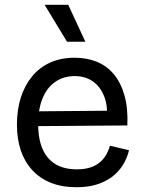

<svg xmlns="http://www.w3.org/2000/svg" viewBox="-20 -772 604 805"><path d="M301 13Q240 13 193.5 -5.5Q147 -24 115 -59Q83 -94 67 -142Q51 -190 51 -250Q51 -311 67 -362Q83 -413 114 -451Q145 -489 190 -509.5Q235 -530 293 -530Q344 -530 386 -513Q428 -496 457.5 -460.5Q487 -425 502 -371.5Q517 -318 514 -246L108 -243V-305L459 -308L428 -266Q433 -329 416 -370Q399 -411 367.5 -432Q336 -453 293 -453Q247 -453 212 -429Q177 -405 158.5 -360Q140 -315 140 -251Q140 -159 181 -110.5Q222 -62 302 -62Q334 -62 357.5 -69.5Q381 -77 397.5 -90.5Q414 -104 424.5 -122Q435 -140 441 -161L521 -142Q512 -106 493.5 -77.5Q475 -49 447.5 -29Q420 -9 384 2Q348 13 301 13ZM261 -597 167 -752H266L338 -597Z"/></svg>

Font: Bricolage Grotesque
Style: Regular
Weight: 400
Designer: Mathieu Triay
Foundry: Atelier Triay
Version: Version 1.001;gftools[0.9.33.dev8+g029e19f]